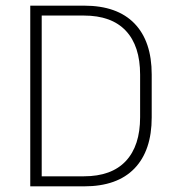

<svg xmlns="http://www.w3.org/2000/svg" viewBox="-20 -659 616 679"><path d="M112.5 0V-35.5H276.5Q374.5 -35.5 425 -89.5Q475.5 -143.5 475.5 -244.5V-395Q475.5 -496.5 425 -550.2Q374.5 -604 276.5 -604H111.5V-639H277.5Q394.5 -639 455.5 -576Q516.5 -513 516.5 -395.5V-244Q516.5 -126.5 455.5 -63.2Q394.5 0 277.5 0ZM87 0V-639H127.5V0Z"/></svg>

Font: Anek Telugu ExtraLight
Style: Regular
Weight: 250
Version: Version 1.003